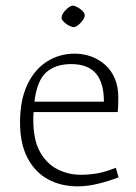

<svg xmlns="http://www.w3.org/2000/svg" viewBox="-20 -649 481 680"><path d="M255 11Q196 11 150 -14Q104 -39 77.5 -89.5Q51 -140 51 -215Q51 -295 77 -349.5Q103 -404 147 -431.5Q191 -459 244 -459Q276 -459 304 -448.5Q332 -438 353.5 -418.5Q375 -399 387 -370Q399 -341 399 -304Q399 -289 398.5 -274.5Q398 -260 397 -252H99Q98 -245 98 -238Q98 -231 98 -223Q98 -153 122 -110.5Q146 -68 184.5 -49Q223 -30 265 -30Q297 -30 327 -35.5Q357 -41 390 -55L400 -21Q364 -7 326.5 2Q289 11 255 11ZM102 -289H348Q348 -356 319.5 -389Q291 -422 232 -422Q177 -422 144 -393Q111 -364 102 -289ZM198 -587Q198 -593 202.5 -600.5Q207 -608 213.5 -614.5Q220 -621 226.5 -625Q233 -629 237 -629Q242 -629 249 -626Q256 -623 263 -618Q270 -613 275 -607Q280 -601 280 -594Q280 -588 275.5 -581Q271 -574 265 -567.5Q259 -561 252.5 -557Q246 -553 241 -553Q237 -553 229.5 -556Q222 -559 215 -564Q208 -569 203 -575Q198 -581 198 -587Z"/></svg>

Font: Ancizar Sans Thin
Style: Regular
Weight: 100
Designer: Cesar Puertas, Viviana Monsalve, Julian Moncada, Julian Prieto, Jose Castro, Mariel Hernandez, Felipe Aragon, Sara Alarc
Version: Version 8.100